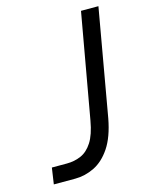

<svg xmlns="http://www.w3.org/2000/svg" viewBox="-102 -714 591 777"><g transform="rotate(-15 193.5 -325.0)"><path d="M36 -68H99Q131 -68 158.5 -80Q186 -92 206 -123Q226 -154 236 -211L314 -650H387L308 -201Q294 -126 264.5 -82Q235 -38 196 -19Q157 0 116 0H26Z"/></g></svg>

Font: Overused Grotesk
Style: Italic
Weight: 400
Italic angle: -10°
Version: Version 0.003